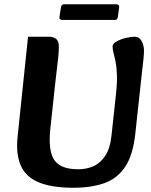

<svg xmlns="http://www.w3.org/2000/svg" viewBox="-20 -868 709 904"><path d="M325 16Q225 16 163.5 -9Q102 -34 78 -88Q54 -142 63 -226L112 -695H212Q230 -695 243.5 -685.5Q257 -676 257 -649Q257 -625 254.5 -601Q252 -577 248 -545Q244 -513 239 -466L217 -262Q206 -160 235 -115.5Q264 -71 349 -71Q388 -71 421 -86Q454 -101 476.5 -136Q499 -171 505 -230L526 -424Q532 -480 530.5 -517Q529 -554 524 -578.5Q519 -603 514.5 -619.5Q510 -636 510 -649Q510 -662 528.5 -672.5Q547 -683 571 -689Q595 -695 614 -695Q630 -695 639.5 -684.5Q649 -674 653.5 -659Q658 -644 658 -631Q658 -614 655 -585Q652 -556 648 -524L617 -238Q606 -138 569.5 -83Q533 -28 472 -6Q411 16 325 16ZM267 -833Q269 -848 282 -848H526Q543 -848 541 -833L535 -789Q533 -774 520 -774H275Q258 -774 260 -789Z"/></svg>

Font: Alkatra SemiBold
Style: Regular
Weight: 600
Designer: Suman Bhandary
Version: Version 1.100;gftools[0.9.22]